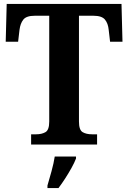

<svg xmlns="http://www.w3.org/2000/svg" viewBox="-20 -734 651 975"><path d="M138 0V-52H164Q192 -52 211 -63Q230 -74 230 -117V-654H156Q114 -654 98.5 -634.5Q83 -615 79 -582L72 -522H9L14 -714H597L602 -522H539L532 -582Q529 -615 513 -634.5Q497 -654 455 -654H381V-117Q381 -74 399.5 -63Q418 -52 447 -52H473V0ZM221 208Q230 178 241.5 136Q253 94 258 61H366V71Q358 92 343 119Q328 146 310.5 173Q293 200 277 221H221Z"/></svg>

Font: Noto Serif Devanagari SemiCondensed
Style: Bold
Weight: 700
Width: 4
Designer: Universal Thirst, Indian Type Foundry and the Monotype Design Team
Foundry: Monotype Imaging Inc.
Version: Version 2.004; ttfautohint (v1.8.4.7-5d5b)